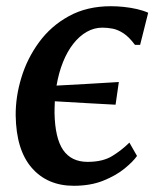

<svg xmlns="http://www.w3.org/2000/svg" viewBox="-20 -588 512 618"><path d="M217.5 10Q132.5 10 82.2 -47.8Q32 -105.5 30.5 -216.5Q30 -276.5 48.8 -338.2Q67.5 -400 105.8 -452.2Q144 -504.5 202 -536.2Q260 -568 337 -568Q356.5 -568 378.2 -565.8Q400 -563.5 420.8 -558.8Q441.5 -554 457 -547L431 -443.5H414.5Q395.5 -469 377.5 -480.8Q359.5 -492.5 342.5 -495.8Q325.5 -499 309.5 -499Q283 -499 259.2 -485.5Q235.5 -472 216 -447.2Q196.5 -422.5 182.8 -388.2Q169 -354 162 -312.5Q213 -315.5 262.2 -318Q311.5 -320.5 362.5 -324L352 -251Q307.5 -253.5 259.8 -256Q212 -258.5 156.5 -262Q156 -253 155.8 -243.5Q155.5 -234 155.5 -225Q157 -143.5 183.2 -105.2Q209.5 -67 262 -67Q310 -67 340.2 -85.2Q370.5 -103.5 396.5 -129L421 -86Q408.5 -68 381 -45.5Q353.5 -23 312.5 -6.5Q271.5 10 217.5 10Z"/></svg>

Font: Merriweather SemiBold
Style: Italic
Weight: 600
Italic angle: -7.8°
Version: Version 2.101